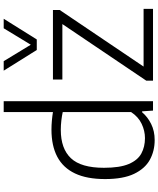

<svg xmlns="http://www.w3.org/2000/svg" viewBox="71 -919 857 1039"><g transform="rotate(-90 499.5 -399.5)"><path d="M261 9Q202 9 154.2 -17.2Q106.5 -43.5 78.2 -102.5Q50 -161.5 50 -259.5Q50 -358 80.5 -422.2Q111 -486.5 170.5 -518Q230 -549.5 317.5 -549.5Q342 -549.5 366.8 -547.2Q391.5 -545 412.5 -541.5V-808H471.5V0H420.5L416.5 -59H411.5Q387 -29.5 348.5 -10.2Q310 9 261 9ZM271.5 -43.5Q311 -43.5 349 -61.5Q387 -79.5 412.5 -118.5V-488.5Q393 -493 367 -496Q341 -499 316 -499Q214.5 -499 162.8 -444.2Q111 -389.5 111 -265.5Q111 -179.5 131.5 -131.2Q152 -83 188.2 -63.2Q224.5 -43.5 271.5 -43.5ZM582.5 0V-36.5L899.5 -506.5V-490.5H588.5V-541.5H965V-505L648 -35V-51H971V0ZM748.5 -629 636.5 -808H688L784.5 -649H769.5L866 -808H917.5L805.5 -629Z"/></g></svg>

Font: Encode Sans Condensed Thin Light
Style: Regular
Weight: 300
Version: Version 3.002